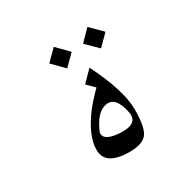

<svg xmlns="http://www.w3.org/2000/svg" viewBox="-134 -718 889 878"><g transform="rotate(-30 311.0 -279.0)"><path d="M310.5 -512.7 254.9 -457 195.3 -517.6 251 -573.2ZM490.2 -514.6 434.6 -459 374 -518.6 429.7 -575.2ZM344.7 -409.2Q428.7 -241.2 428.7 -142.1Q428.7 -43 403.3 -13.2Q377.9 16.6 313.5 16.6Q184.6 16.6 184.6 -66.4Q184.6 -141.6 258.8 -239.3Q284.2 -271.5 313.5 -300.8L327.1 -314.5L289.1 -352.5ZM320.3 -80.1Q413.1 -76.2 399.4 -142.6Q380.9 -234.4 327.1 -225.6Q273.4 -216.8 237.3 -128.9Q230.5 -85 320.3 -80.1Z"/></g></svg>

Font: Thabit
Style: Regular
Weight: 500
Designer: Regenerated by Nadim Shaikli
Foundry: MAK Alagha
Version: 0.01